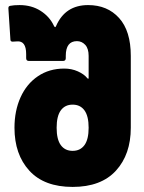

<svg xmlns="http://www.w3.org/2000/svg" viewBox="-20 -728 568 756"><path d="M37 -225Q37 -292 61 -345Q85 -398 129.5 -428Q174 -458 233 -458Q262 -458 286.5 -447Q311 -436 323 -421Q329 -414 329 -422V-508Q329 -537 315.5 -551.5Q302 -566 283 -566Q239 -566 239 -508V-499Q239 -488 228 -488H94Q83 -488 83 -499V-515Q83 -568 47 -565L30 -564Q21 -564 21 -572L13 -695Q13 -700 14.5 -702Q16 -704 20 -705Q34 -708 57 -708Q104 -708 139.5 -685.5Q175 -663 192 -627Q195 -621 197 -621Q199 -621 201 -626Q237 -708 327 -708Q403 -708 449 -657Q495 -606 495 -508V-225Q495 -120 436.5 -56Q378 8 266 8Q154 8 95.5 -56Q37 -120 37 -225ZM266 -134Q296 -134 312.5 -156.5Q329 -179 329 -225Q329 -271 312.5 -293.5Q296 -316 266 -316Q236 -316 219.5 -293.5Q203 -271 203 -225Q203 -179 219.5 -156.5Q236 -134 266 -134Z"/></svg>

Font: Barlow GEO ExtraBold
Style: Regular
Weight: 800
Designer: Jeremy Tribby
Foundry: Tribby Type
Version: Version 1.408